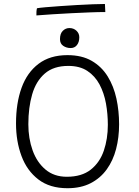

<svg xmlns="http://www.w3.org/2000/svg" viewBox="-20 -944 717 989"><path d="M327.5 25.5Q236.5 25.5 177.8 -19.5Q119 -64.5 90.8 -140.2Q62.5 -216 62.5 -308Q62.5 -412.5 91 -491.5Q119.5 -570.5 178.5 -615.2Q237.5 -660 327.5 -660Q401.5 -660 452.5 -630.5Q503.5 -601 534.8 -550.2Q566 -499.5 579.8 -435.8Q593.5 -372 593.5 -303.5Q593.5 -236 578 -176.5Q562.5 -117 530 -71.8Q497.5 -26.5 447.2 -0.5Q397 25.5 327.5 25.5ZM324 -33.5Q401 -33.5 447.5 -70.2Q494 -107 514.8 -168Q535.5 -229 535.5 -301Q535.5 -357 525.8 -411Q516 -465 492.8 -508.8Q469.5 -552.5 430.2 -578.5Q391 -604.5 332 -604.5Q256 -604.5 210.8 -565.2Q165.5 -526 145.8 -458.2Q126 -390.5 126 -304Q126 -231 148 -169.5Q170 -108 214.2 -70.8Q258.5 -33.5 324 -33.5ZM337.5 -799.5Q359 -799.5 373.8 -785.8Q388.5 -772 388.5 -752Q388.5 -727.5 376.5 -712Q364.5 -696.5 344 -696.5Q322.5 -696.5 305.8 -707.8Q289 -719 289 -742.5Q289 -771 303.5 -785.2Q318 -799.5 337.5 -799.5ZM522.5 -882Q487.5 -882 442.2 -880.2Q397 -878.5 347.8 -876Q298.5 -873.5 251.5 -870.5Q204.5 -867.5 167.5 -864.5Q167 -873 167.8 -884Q168.5 -895 170.5 -901.5Q183.5 -904 215.5 -906.8Q247.5 -909.5 289.2 -912.5Q331 -915.5 375 -918Q419 -920.5 457.8 -922Q496.5 -923.5 520.5 -923.5Z"/></svg>

Font: Grandstander Thin ExtraLight
Style: Regular
Weight: 250
Version: Version 1.200